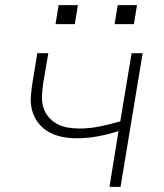

<svg xmlns="http://www.w3.org/2000/svg" viewBox="-20 -727 640 747"><path d="M406 0 441 -217Q401 -204 360 -196.5Q319 -189 279 -189Q250 -189 222 -194.5Q194 -200 170.5 -213Q147 -226 130 -247.5Q113 -269 105.5 -295.5Q98 -322 100 -351Q102 -380 107 -409L125 -520H168L148 -403Q145 -380 143.5 -356.5Q142 -333 148 -311.5Q154 -290 168 -273Q182 -256 201 -245.5Q220 -235 242.5 -231Q265 -227 289 -227Q328 -227 368 -235Q408 -243 448 -255L492 -520H535L449 0ZM426 -633 438 -707H513L501 -633ZM196 -633 208 -707H283L271 -633Z"/></svg>

Font: Iosevka SS04 XLt Ex Obl
Style: Regular
Weight: 200
Width: 7
Italic angle: -9°
Monospace: yes
Designer: Belleve Invis
Foundry: Belleve Invis
Version: Version 19.0.0; ttfautohint (v1.8.4)